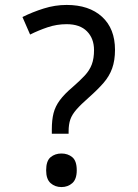

<svg xmlns="http://www.w3.org/2000/svg" viewBox="-20 -744 558 778"><path d="M190 -202V-220Q190 -258 197 -285.5Q204 -313 222.5 -338Q241 -363 273 -390Q304 -417 323.5 -438Q343 -459 352 -483Q361 -507 361 -541Q361 -588 332.5 -617Q304 -646 250 -646Q210 -646 173 -633.5Q136 -621 102 -604L71 -675Q111 -695 157 -709.5Q203 -724 250 -724Q341 -724 393.5 -676Q446 -628 446 -542Q446 -499 434.5 -467Q423 -435 399.5 -408Q376 -381 341 -350Q308 -321 290 -300.5Q272 -280 265 -260Q258 -240 258 -211V-202ZM229 14Q203 14 185 -2Q167 -18 167 -54Q167 -92 185 -107Q203 -122 229 -122Q255 -122 273 -107Q291 -92 291 -54Q291 -18 273 -2Q255 14 229 14Z"/></svg>

Font: uhindi15
Style: Book
Weight: 400
Designer: Jelle Bosma - Monotype Design Team
Foundry: Monotype Imaging Inc.
Version: Version 2.003